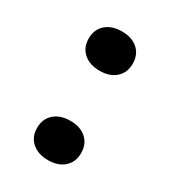

<svg xmlns="http://www.w3.org/2000/svg" viewBox="-119 -491 503 567"><g transform="rotate(30 132.0 -207.5)"><path d="M131.5 11.3Q97.6 11.3 77 -6.9Q56.5 -25 56.5 -55.6Q56.5 -86.3 77 -104.4Q97.6 -122.6 131.5 -122.6Q166.1 -122.6 186.3 -104.4Q206.5 -86.3 206.5 -55.6Q206.5 -25 186.3 -6.9Q166.1 11.3 131.5 11.3ZM131.5 -293.5Q97.6 -293.5 77 -311.7Q56.5 -329.8 56.5 -360.5Q56.5 -391.1 77 -409.3Q97.6 -427.4 131.5 -427.4Q166.1 -427.4 186.3 -409.3Q206.5 -391.1 206.5 -360.5Q206.5 -329.8 186.3 -311.7Q166.1 -293.5 131.5 -293.5Z"/></g></svg>

Font: Playfair 9pt
Style: Bold
Weight: 700
Designer: Claus Eggers Sørensen
Foundry: Claus Eggers Sørensen
Version: Version 2.203